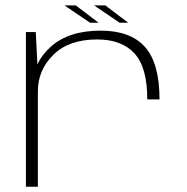

<svg xmlns="http://www.w3.org/2000/svg" viewBox="-20 -710 712 730"><path d="M540 -332H586.5Q586.5 -469.5 531.2 -531.5Q476 -593.5 362.5 -593.5Q241 -593.5 173 -532.2Q105 -471 105 -385.5L124 -363.5Q124 -443.5 183 -501.8Q242 -560 349.5 -560Q442.5 -560 491.2 -507Q540 -454 540 -332ZM78.5 0H124V-430L116 -588H78.5ZM435 -623.5H467.5L380.5 -689.5H337.5ZM322.5 -623.5H355L268 -689.5H225Z"/></svg>

Font: Anybody Expanded ExtraLight
Style: Regular
Weight: 250
Width: 7
Version: Version 1.113;gftools[0.9.25]